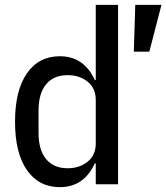

<svg xmlns="http://www.w3.org/2000/svg" viewBox="-20 -760 686 792"><path d="M227 12Q140 12 91 -58.5Q42 -129 42 -258Q42 -387 91 -457.5Q140 -528 227 -528Q326 -528 371 -430H375V-740H467V0H375V-86H371Q326 12 227 12ZM259 -66Q308 -66 341.5 -93Q375 -120 375 -168V-348Q375 -396 341.5 -423Q308 -450 259 -450Q201 -450 170 -412Q139 -374 139 -305V-211Q139 -142 170 -104Q201 -66 259 -66ZM532 -547 538 -740H646L596 -547Z"/></svg>

Font: IBM Plex Mono Text
Style: Regular
Weight: 450
Designer: Mike Abbink, Paul van der Laan, Pieter van Rosmalen
Foundry: Bold Monday
Version: Version 2.000